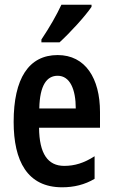

<svg xmlns="http://www.w3.org/2000/svg" viewBox="-20 -786 479 816"><path d="M369 -757V-766H241C220 -721 192 -672 156 -618V-606H233C277 -646 343 -718 369 -757ZM225 -552C102 -552 38 -452 38 -268C38 -102 96 10 244 10C294 10 340 -1 382 -26V-122C337 -93 297 -81 253 -81C183 -81 147 -133 146 -243H405V-310C405 -453 343 -552 225 -552ZM225 -464C277 -464 302 -407 302 -325H147C149 -424 179 -464 225 -464Z"/></svg>

Font: Noto Sans Gurmukhi UI ExtraCondensed SemiBold
Style: Regular
Weight: 600
Width: 2
Designer: Jelle Bosma - Monotype Design Team
Foundry: Monotype Imaging Inc.
Version: Version 2.004